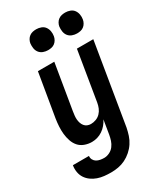

<svg xmlns="http://www.w3.org/2000/svg" viewBox="-247 -833 981 1147"><g transform="rotate(-30 243.5 -259.5)"><path d="M166 223Q142 223 119 220.5Q96 218 74.5 210.5Q53 203 35 190Q17 177 5 159Q-7 141 -11 118Q-15 95 -11 72V71H100Q98 85 104.5 97Q111 109 122 115.5Q133 122 146.5 124.5Q160 127 174 127Q192 127 210.5 118Q229 109 241 93Q253 77 259 58.5Q265 40 268 22L284 -75Q275 -57 262 -41.5Q249 -26 232 -14.5Q215 -3 196 2.5Q177 8 158 8Q132 8 108 -1Q84 -10 68.5 -28Q53 -46 45 -70Q37 -94 34.5 -119Q32 -144 33.5 -170Q35 -196 39 -222L89 -520H202L150 -207Q148 -194 146.5 -180.5Q145 -167 146 -154Q147 -141 151 -129Q155 -117 162.5 -107.5Q170 -98 181.5 -93Q193 -88 206 -88Q224 -88 241.5 -94.5Q259 -101 272 -114.5Q285 -128 292 -145Q299 -162 302 -180L358 -520H471L379 37Q374 62 366 86.5Q358 111 343.5 133Q329 155 308.5 173Q288 191 264.5 202.5Q241 214 216 218.5Q191 223 166 223ZM405 -598Q388 -598 372 -604Q356 -610 346 -623Q336 -636 333.5 -653Q331 -670 333 -687Q335 -699 341.5 -710.5Q348 -722 358.5 -729.5Q369 -737 381 -739.5Q393 -742 405 -742Q422 -742 438 -736Q454 -730 463.5 -717Q473 -704 476 -687Q479 -670 476 -653Q474 -641 467.5 -629.5Q461 -618 451 -610.5Q441 -603 429 -600.5Q417 -598 405 -598ZM205 -598Q188 -598 172 -604Q156 -610 146 -623Q136 -636 133.5 -653Q131 -670 133 -687Q135 -699 141.5 -710.5Q148 -722 158.5 -729.5Q169 -737 181 -739.5Q193 -742 205 -742Q222 -742 238 -736Q254 -730 263.5 -717Q273 -704 276 -687Q279 -670 276 -653Q274 -641 267.5 -629.5Q261 -618 251 -610.5Q241 -603 229 -600.5Q217 -598 205 -598Z"/></g></svg>

Font: Iosevka
Style: Bold Italic
Weight: 700
Italic angle: -9°
Monospace: yes
Designer: Belleve Invis
Foundry: Belleve Invis
Version: Version 32.5.0; ttfautohint (v1.8.4)